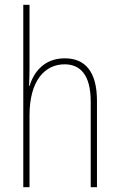

<svg xmlns="http://www.w3.org/2000/svg" viewBox="-20 -780 498 800"><path d="M103 -493V-760H77V0H103V-299C103 -447 169 -512 249 -512C314 -512 358 -469 358 -356V0H384V-360C384 -480 336 -537 250 -537C162 -537 120 -477 103 -422H101C102 -446 103 -463 103 -493Z"/></svg>

Font: Noto Sans Thai Cond Thin
Style: Regular
Weight: 100
Width: 3
Designer: Monotype Design Team
Foundry: Monotype Imaging Inc.
Version: Version 2.002